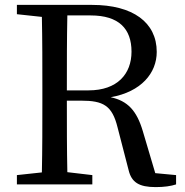

<svg xmlns="http://www.w3.org/2000/svg" viewBox="-20 -753 754 784"><path d="M253 -384C253 -497 253 -593 255 -690H350C465 -690 517 -636 517 -542C517 -451 459 -384 342 -384ZM614 -46 563 -218C538 -302 501 -341 432 -356C557 -378 620 -455 620 -541C620 -662 522 -733 356 -733H49V-695L151 -684C153 -588 153 -491 153 -393V-339C153 -241 153 -145 151 -49L49 -38V0H357V-38L255 -50C253 -144 253 -240 253 -342H311C402 -342 438 -322 460 -233L505 -59C517 -8 548 11 616 11C650 11 678 7 699 0V-38Z"/></svg>

Font: Source Han Serif JP Medium
Style: Regular
Weight: 500
Designer: Ryoko NISHIZUKA 西塚涼子 (kana & ideographs); Frank Grießhammer (Latin, Greek & Cyrillic); Wenlong ZHANG 张文龙 (bopomofo); San
Foundry: Adobe Systems Incorporated
Version: Version 1.001;PS 1.001;hotconv 16.6.54;makeotf.lib2.5.65590